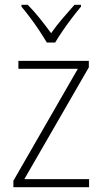

<svg xmlns="http://www.w3.org/2000/svg" viewBox="-20 -784 429 804"><path d="M353 0H36V-27L306 -496H57V-529H352V-502L82 -34H353ZM176 -606Q163 -628 144.5 -656Q126 -684 106 -710.5Q86 -737 70 -756V-764H96Q121 -739 147 -706.5Q173 -674 194 -645Q215 -675 240.5 -705Q266 -735 292 -764H319V-756Q302 -736 281.5 -709Q261 -682 242.5 -655Q224 -628 211 -606Z"/></svg>

Font: Noto Sans Khmer UI SemiCondensed ExtraLight
Style: Regular
Weight: 200
Width: 4
Designer: Danh Hong and the Monotype Design Team
Foundry: Monotype Imaging Inc.
Version: Version 2.002; ttfautohint (v1.8.4.7-5d5b)